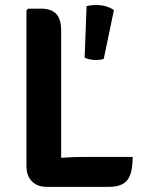

<svg xmlns="http://www.w3.org/2000/svg" viewBox="-20 -722 558 744"><path d="M217 2H160.5Q125 2 103.8 -19.2Q82.5 -40.5 82.5 -78.5V-682L89 -688.5H139Q178.5 -688.5 197.8 -668.2Q217 -648 217 -603.5ZM494 -114Q494 -49 473 -23.5Q452 2 403 2H160.5L89.5 -95.5Q145.5 -105.5 203.2 -109.8Q261 -114 308 -114ZM315.5 -698.5Q324 -700.5 333.2 -701.5Q342.5 -702.5 352 -702.5Q393.5 -702.5 421.5 -683L382 -494Q376 -491.5 368 -490.5Q360 -489.5 352 -489.5Q340 -489.5 327.8 -492Q315.5 -494.5 308 -499Z"/></svg>

Font: Signika SemiBold
Style: Regular
Weight: 600
Designer: Anna Giedry
Foundry: Anna Giedry
Version: Version 2.001